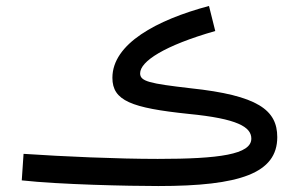

<svg xmlns="http://www.w3.org/2000/svg" viewBox="-20 -609 998 644"><path d="M511 15C785 15 910 -28 910 -149C910 -240 845 -289 619 -313C481 -329 450 -336 450 -363C450 -403 531 -456 702 -505L681 -589C505 -542 357 -462 357 -348C357 -271 421 -247 612 -227C777 -211 823 -183 823 -144C823 -91 715 -76 509 -76C374 -76 192 -84 59 -93L53 -4C179 10 412 15 511 15Z"/></svg>

Font: Noto Sans Arabic Cond Med
Style: Regular
Weight: 500
Width: 3
Designer: Monotype Design Team, Nadine Chahine, Nizar Qandah and Khaled Hosny
Foundry: Monotype Imaging Inc.
Version: Version 2.012